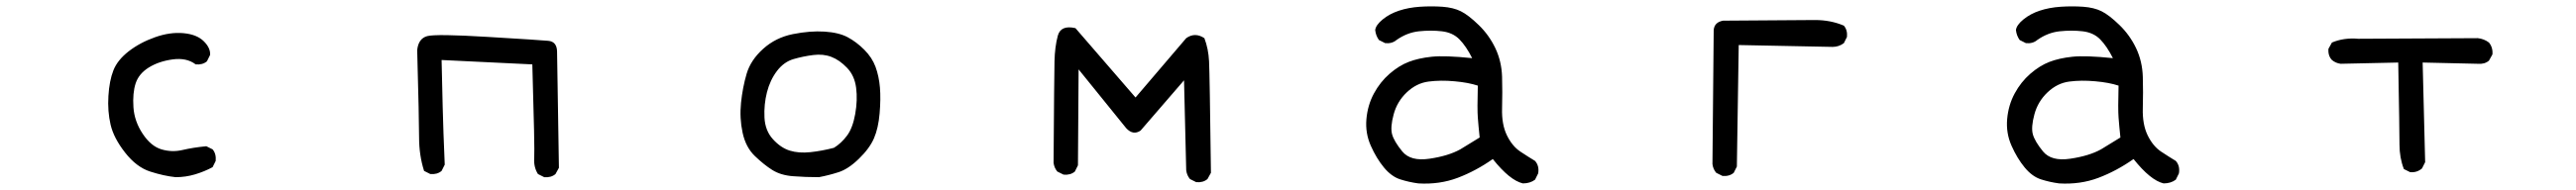

<svg xmlns="http://www.w3.org/2000/svg" viewBox="-20 -548 8040 594"><path d="M528.3 5.9Q491.2 2 448.7 -11.7Q406.2 -25.4 370.6 -70.8Q335 -116.2 325.2 -158.2Q315.4 -200.2 318.4 -248Q321.3 -295.9 334 -328.1Q346.7 -360.4 381.8 -387.7Q417 -415 463.9 -431.6Q510.7 -448.2 552.7 -444.3Q594.7 -440.4 616.2 -418.9Q637.7 -397.5 635.7 -376L626 -356.4Q612.3 -344.7 590.8 -346.7Q562.5 -368.2 519 -362.3Q475.6 -356.4 444.3 -336.9Q413.1 -317.4 403.3 -287.1Q393.6 -256.8 396.5 -212.9Q399.4 -168.9 425.3 -129.9Q451.2 -90.8 483.9 -81.1Q516.6 -71.3 549.8 -79.1Q583 -86.9 624 -90.8L643.6 -81.1Q655.3 -67.4 653.3 -44.9L643.6 -25.4Q618.2 -11.7 588.9 -2.9Q559.6 5.9 528.3 5.9Z M1678.7 5.9 1659.2 -3.9Q1645.5 -25.4 1647.5 -53.7Q1649.4 -82 1641.6 -346.7L1358.4 -360.4Q1362.3 -180.7 1364.3 -131.3Q1366.2 -82 1368.2 -33.2L1358.4 -13.7Q1344.7 -2 1323.2 -3.9L1303.7 -13.7Q1288.1 -62.5 1288.1 -118.7Q1288.1 -174.8 1282.2 -391.6Q1286.1 -427.7 1313.5 -435.1Q1340.8 -442.4 1502.9 -432.6Q1665 -422.9 1691.4 -420.4Q1717.8 -418 1718.8 -387.7L1724.6 -23.4L1713.9 -3.9Q1700.2 7.8 1678.7 5.9Z M2536.1 5.9Q2494.1 5.9 2455.6 2.9Q2417 0 2390.6 -16.6Q2364.3 -33.2 2335.9 -60.5Q2307.6 -87.9 2297.9 -133.3Q2288.1 -178.7 2293 -226.6Q2297.9 -274.4 2310.5 -317.4Q2323.2 -360.4 2362.3 -395.5Q2401.4 -430.7 2455.1 -441.4Q2508.8 -452.1 2553.7 -449.2Q2598.6 -446.3 2626 -431.6Q2653.3 -417 2677.7 -392.6Q2702.1 -368.2 2712.9 -338.9Q2723.6 -309.6 2726.6 -274.4Q2729.5 -239.3 2725.6 -193.4Q2721.7 -147.5 2708 -115.7Q2694.3 -84 2661.1 -51.8Q2627.9 -19.5 2597.7 -9.8Q2567.4 0 2536.1 5.9ZM2583 -85.9Q2605.5 -99.6 2623.5 -123.5Q2641.6 -147.5 2649.4 -191.4Q2657.2 -235.4 2652.3 -273.4Q2647.5 -311.5 2624 -335.9Q2600.6 -360.4 2575.2 -370.1Q2549.8 -379.9 2518.6 -376Q2487.3 -372.1 2457 -363.3Q2426.8 -354.5 2405.3 -326.2Q2383.8 -297.9 2374 -259.8Q2364.3 -221.7 2366.2 -180.7Q2368.2 -139.6 2392.6 -112.8Q2417 -85.9 2445.3 -77.1Q2473.6 -68.4 2509.8 -72.3Q2545.9 -76.2 2583 -85.9Z M3713.9 21.5 3694.3 11.7Q3684.6 0 3682.6 -15.6L3675.8 -296.9Q3575.2 -180.7 3540 -139.6Q3516.6 -124 3495.1 -147.5L3346.7 -331.1L3344.7 -31.2L3335 -11.7Q3321.3 0 3299.8 -2L3280.3 -11.7Q3270.5 -23.4 3268.6 -39.1Q3270.5 -311.5 3271.5 -356.4Q3272.5 -401.4 3281.7 -436Q3291 -470.7 3336.9 -460L3524.4 -243.2L3682.6 -428.7Q3710 -448.2 3739.3 -428.7Q3752 -395.5 3753.9 -356.4Q3755.9 -317.4 3759.8 -7.8L3749 11.7Q3735.4 23.4 3713.9 21.5Z M4407.2 25.4Q4377.9 21.5 4350.6 12.7Q4323.2 3.9 4299.8 -24.4Q4276.4 -52.7 4258.8 -92.3Q4241.2 -131.8 4245.1 -175.8Q4249 -219.7 4268.6 -255.9Q4288.1 -292 4317.4 -317.4Q4346.7 -342.8 4377 -354.5Q4407.2 -366.2 4448.7 -370.6Q4490.2 -375 4575.2 -366.2Q4556.6 -403.3 4535.6 -424.8Q4514.6 -446.3 4480.5 -450.2Q4446.3 -454.1 4409.2 -450.2Q4372.1 -446.3 4338.9 -422.9Q4325.2 -411.1 4303.7 -413.1L4284.2 -422.9Q4274.4 -436.5 4272.5 -454.1Q4274.4 -469.7 4295.9 -487.3Q4317.4 -504.9 4346.7 -514.6Q4376 -524.4 4412.1 -526.9Q4448.2 -529.3 4482.4 -526.9Q4516.6 -524.4 4540 -512.7Q4563.5 -501 4595.7 -469.7Q4627.9 -438.5 4647.5 -397.5Q4667 -356.4 4668.5 -308.1Q4669.9 -259.8 4668.5 -209.5Q4667 -159.2 4683.6 -125Q4700.2 -90.8 4726.1 -73.7Q4752 -56.6 4771.5 -44.9Q4785.2 -29.3 4781.2 -5.9L4771.5 13.7Q4755.9 25.4 4733.4 25.4Q4692.4 15.6 4639.6 -50.8Q4586.9 -13.7 4530.3 7.8Q4473.6 29.3 4407.2 25.4ZM4538.1 -81.1 4598.6 -118.2Q4594.7 -155.3 4592.8 -180.7Q4590.8 -206.1 4592.8 -280.3Q4563.5 -290 4520 -293.9Q4476.6 -297.9 4439 -293Q4401.4 -288.1 4371.1 -259.3Q4340.8 -230.5 4330.1 -190.4Q4319.3 -150.4 4325.2 -128.4Q4331.1 -106.4 4356.9 -74.7Q4382.8 -43 4441.9 -51.8Q4501 -60.5 4538.1 -81.1Z M5356.4 2 5336.9 -7.8Q5327.1 -19.5 5325.2 -35.2L5329.1 -454.1Q5331.1 -478.5 5358.4 -483.4L5645.5 -485.4Q5694.3 -485.4 5735.4 -467.8Q5747.1 -454.1 5745.1 -432.6L5735.4 -413.1Q5719.7 -401.4 5700.2 -401.4L5407.2 -407.2L5401.4 -27.3L5391.6 -7.8Q5377.9 3.9 5356.4 2Z M6407.2 25.4Q6377.9 21.5 6350.6 12.7Q6323.2 3.9 6299.8 -24.4Q6276.4 -52.7 6258.8 -92.3Q6241.2 -131.8 6245.1 -175.8Q6249 -219.7 6268.6 -255.9Q6288.1 -292 6317.4 -317.4Q6346.7 -342.8 6377 -354.5Q6407.2 -366.2 6448.7 -370.6Q6490.2 -375 6575.2 -366.2Q6556.6 -403.3 6535.6 -424.8Q6514.6 -446.3 6480.5 -450.2Q6446.3 -454.1 6409.2 -450.2Q6372.1 -446.3 6338.9 -422.9Q6325.2 -411.1 6303.7 -413.1L6284.2 -422.9Q6274.4 -436.5 6272.5 -454.1Q6274.4 -469.7 6295.9 -487.3Q6317.4 -504.9 6346.7 -514.6Q6376 -524.4 6412.1 -526.9Q6448.2 -529.3 6482.4 -526.9Q6516.6 -524.4 6540 -512.7Q6563.5 -501 6595.7 -469.7Q6627.9 -438.5 6647.5 -397.5Q6667 -356.4 6668.5 -308.1Q6669.9 -259.8 6668.5 -209.5Q6667 -159.2 6683.6 -125Q6700.2 -90.8 6726.1 -73.7Q6752 -56.6 6771.5 -44.9Q6785.2 -29.3 6781.2 -5.9L6771.5 13.7Q6755.9 25.4 6733.4 25.4Q6692.4 15.6 6639.6 -50.8Q6586.9 -13.7 6530.3 7.8Q6473.6 29.3 6407.2 25.4ZM6538.1 -81.1 6598.6 -118.2Q6594.7 -155.3 6592.8 -180.7Q6590.8 -206.1 6592.8 -280.3Q6563.5 -290 6520 -293.9Q6476.6 -297.9 6439 -293Q6401.4 -288.1 6371.1 -259.3Q6340.8 -230.5 6330.1 -190.4Q6319.3 -150.4 6325.2 -128.4Q6331.1 -106.4 6356.9 -74.7Q6382.8 -43 6441.9 -51.8Q6501 -60.5 6538.1 -81.1Z M7502.9 -9.8 7483.4 -19.5Q7469.7 -54.7 7469.7 -96.2Q7469.7 -137.7 7465.8 -352.5L7286.1 -348.6Q7270.5 -350.6 7258.8 -360.4Q7246.1 -374 7248 -395.5L7258.8 -415Q7295.9 -430.7 7340.8 -426.8L7713.9 -428.7Q7733.4 -426.8 7749 -415Q7761.7 -399.4 7759.8 -377.9L7749 -358.4Q7735.4 -346.7 7713.9 -348.6L7542 -352.5L7549.8 -41L7540 -21.5Q7524.4 -7.8 7502.9 -9.8Z"/></svg>

Font: NaikaiFont
Style: Regular-Lite
Weight: 400
Version: Version 1.67